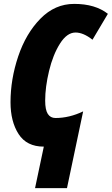

<svg xmlns="http://www.w3.org/2000/svg" viewBox="-20 -744 574 986"><path d="M205 9Q117 9 75.5 -55.5Q34 -120 34 -219Q34 -337 73.5 -454.5Q113 -572 187.5 -648Q262 -724 361 -724Q469 -724 534 -673L455 -540Q408 -577 368 -577Q324 -577 288 -520Q252 -463 232 -380Q212 -297 212 -227Q212 -180 225.5 -159Q239 -138 265 -138Q336 -138 407 -172L324 222H160Z"/></svg>

Font: Noto Sans UI CondBlack
Style: Italic
Weight: 900
Width: 3
Italic angle: -12°
Designer: Monotype Design Team
Foundry: Monotype Imaging Inc.
Version: Version 1.001